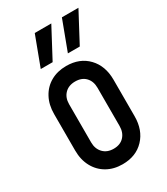

<svg xmlns="http://www.w3.org/2000/svg" viewBox="-195 -866 839 965"><g transform="rotate(-30 224.0 -384.0)"><path d="M224 12.5Q172.5 12.5 133.5 -10Q94.5 -32.5 72.8 -73Q51 -113.5 51 -167V-378.5Q51 -432 72.8 -472.5Q94.5 -513 133.5 -535.2Q172.5 -557.5 224 -557.5Q302 -557.5 349 -508.2Q396 -459 396 -378.5V-167Q396 -86.5 349 -37Q302 12.5 224 12.5ZM224 -77.5Q262.5 -77.5 284.2 -101Q306 -124.5 306 -162V-383.5Q306 -421.5 284.2 -444.5Q262.5 -467.5 224 -467.5Q186 -467.5 163.5 -444.5Q141 -421.5 141 -383.5V-162Q141 -124.5 163.5 -101Q186 -77.5 224 -77.5ZM106 -608 170.5 -780H266.5L175 -608ZM263.5 -608 328 -780H424L332.5 -608Z"/></g></svg>

Font: Mohave Light Medium
Style: Regular
Weight: 500
Version: Version 2.003